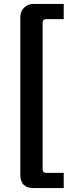

<svg xmlns="http://www.w3.org/2000/svg" viewBox="-20 -788 379 973"><path d="M303 -691H213Q196 -691 196 -673V70Q196 88 213 88H303V165H150Q83 165 83 98V-701Q83 -730 102 -749Q121 -768 150 -768H303Z"/></svg>

Font: Exo 2.0 Semi Bold
Style: Regular
Weight: 600
Designer: Natanael Gama
Version: Version 1.001;PS 001.001;hotconv 1.0.70;makeotf.lib2.5.58329